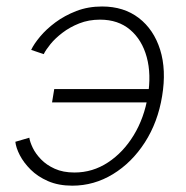

<svg xmlns="http://www.w3.org/2000/svg" viewBox="-20 -569 580 598"><path d="M205.1 9.3Q162.1 9.3 129.6 -4.9Q97.2 -19 75.4 -40.8Q53.7 -62.5 41.7 -85.7Q29.8 -108.9 27.8 -127.4L71.3 -140.1Q73.2 -127 82 -108.6Q90.8 -90.3 107.7 -72.8Q124.5 -55.2 150.4 -43.5Q176.3 -31.7 211.9 -31.7Q268.6 -31.7 316.2 -63Q363.8 -94.2 396.5 -147.9Q429.2 -201.7 440.4 -269.5Q451.7 -337.4 437 -391.1Q422.4 -444.8 385.3 -476.3Q348.1 -507.8 291.5 -507.8Q256.3 -507.8 226.8 -496.1Q197.3 -484.4 174.6 -467Q151.9 -449.7 137.2 -431.6Q122.6 -413.6 116.2 -400.4L77.1 -413.6Q85.4 -431.6 104.7 -454.8Q124 -478 152.6 -499.3Q181.2 -520.5 217.8 -534.7Q254.4 -548.8 297.9 -548.8Q365.7 -548.8 412.4 -512.9Q459 -477.1 478.8 -414.1Q498.5 -351.1 484.9 -269.5Q471.7 -188.5 431.2 -125.5Q390.6 -62.5 331.8 -26.6Q272.9 9.3 205.1 9.3ZM447.3 -250H142.1L148.9 -291.5H454.1Z"/></svg>

Font: Inter 17pt ExtraLight
Style: Italic
Weight: 250
Italic angle: -9.3988°
Version: Version 4.001;git-66647c0bb